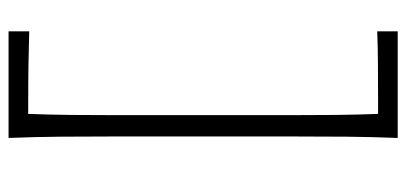

<svg xmlns="http://www.w3.org/2000/svg" viewBox="-268 -555 940 444"><g transform="rotate(-90 202.0 -333.0)"><path d="M105 116.7Q107.4 54.7 107.9 -2.4Q108.4 -59.6 108.4 -127V-539.1Q108.4 -606.9 107.9 -664.1Q107.4 -721.2 105 -783.2H351.6V-735.4Q316.4 -736.3 277.6 -737.1Q238.8 -737.8 185.1 -737.8H160.6Q158.7 -687.5 158.2 -638.2Q157.7 -588.9 157.7 -531.7V-134.3Q157.7 -77.1 158.2 -28.3Q158.7 20.5 160.6 71.3H189Q233.9 71.3 274.2 71Q314.5 70.8 351.6 69.3V116.7Z"/></g></svg>

Font: Pinar-DS2-FD Light
Style: Regular
Weight: 300
Designer: Amin Abedi
Version: Version 2.000